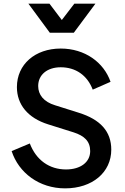

<svg xmlns="http://www.w3.org/2000/svg" viewBox="-20 -1024 687 1056"><path d="M338 12C488 12 592 -76 592 -201C592 -301 532 -367 413 -404L283 -445C220 -464 190 -503 190 -551C190 -613 240 -654 314 -654C396 -654 460 -610 490 -531L588 -574C551 -681 447 -757 314 -757C173 -757 73 -670 73 -545C73 -449 133 -375 245 -340L385 -296C444 -277 476 -247 476 -193C476 -132 423 -92 343 -92C252 -92 179 -143 144 -235L44 -193C83 -73 196 12 338 12ZM136 -1004 254 -844H386L505 -1004H389L320 -914L252 -1004Z"/></svg>

Font: Mluvka SemiBold
Style: Regular
Weight: 600
Designer: Modified by Jiří Krblich, Original typeface by Gumpita Rahayu
Foundry: Gumpita Rahayu & Jiří Krblich
Version: Version 2.000;Glyphs 3.1.1 (3134)